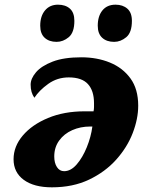

<svg xmlns="http://www.w3.org/2000/svg" viewBox="-20 -791 651 821"><path d="M202 10Q125 10 81.5 -22Q38 -54 38 -110Q38 -165 77.5 -211.5Q117 -258 185.5 -286.5Q254 -315 342 -315H380Q382 -324 382 -333.5Q382 -343 382 -350Q382 -403 356 -431.5Q330 -460 274 -460Q225 -460 186.5 -432.5Q148 -405 127 -373Q111 -395 111 -429Q111 -455 134 -482Q157 -509 205 -527.5Q253 -546 328 -546Q395 -546 450 -523.5Q505 -501 538 -455.5Q571 -410 571 -339Q571 -283 547.5 -222Q524 -161 477 -108.5Q430 -56 361 -23Q292 10 202 10ZM254 -59Q283 -59 308 -88Q333 -117 351 -161Q369 -205 375 -250H366Q324 -250 289 -234.5Q254 -219 233 -190Q212 -161 212 -122Q212 -94 223.5 -76.5Q235 -59 254 -59ZM468 -612Q436 -612 417 -629.5Q398 -647 398 -681Q398 -722 418 -746.5Q438 -771 474 -771Q505 -771 524.5 -754Q544 -737 544 -702Q544 -652 520 -632Q496 -612 468 -612ZM222 -612Q190 -612 171 -629.5Q152 -647 152 -681Q152 -722 172.5 -746.5Q193 -771 228 -771Q260 -771 279 -754Q298 -737 298 -702Q298 -652 274 -632Q250 -612 222 -612Z"/></svg>

Font: Noto Serif Black
Style: Italic
Weight: 900
Italic angle: -12°
Designer: Monotype Design Team
Foundry: Monotype Imaging Inc.
Version: Version 2.013